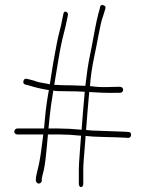

<svg xmlns="http://www.w3.org/2000/svg" viewBox="-20 -706 598 774"><path d="M306.8 -159C306.8 -157 305.2 -136.8 302.2 -98.5C299.2 -60.2 297.8 -35.7 297.8 -25V36C297.8 39.3 298.6 42.2 300.4 44.5C302.1 46.8 304.2 48 306.7 48C309.2 48 311.4 46.8 313.1 44.5C314.9 42.2 315.7 39.3 315.7 36V-25C315.7 -35 316.5 -49 318 -67L324.7 -151V-158C341.2 -156 364.9 -154.6 398.1 -153.8C439.1 -152.9 467.3 -152 482.5 -151L496.5 -150C499.8 -150 502.7 -151.2 505 -153.5C507.3 -155.8 508.5 -158.7 508.5 -162C508.5 -170 504.8 -174 497.5 -174L483.5 -175L375 -179C359 -179 343 -180 327 -182C330.2 -225.6 334.4 -276.6 339.7 -335C379.8 -332.5 410 -331.4 422.8 -331.6C435.6 -331.9 449.5 -332 464.5 -332C467.8 -332 470.7 -333.2 473 -335.5C475.3 -337.8 476.5 -340.7 476.5 -344C476.5 -347.3 475.3 -350.2 473 -352.5C470.7 -354.8 467.8 -356 464.5 -356H452.5C444.5 -356 430.1 -355.7 409.2 -355C388.3 -354.3 367.9 -355.6 342.7 -359C345.2 -395.4 350.7 -433.7 359.2 -474C364.7 -500 370.7 -529.9 377 -563.8C383.3 -597.7 388.7 -622.4 394.5 -638L404.5 -670C407.2 -677.3 404.7 -682.3 397 -685C389.3 -687.7 385.2 -685 383.2 -677L381.7 -669C374.5 -646.5 366.3 -609.2 357 -557C352.5 -531.7 347.3 -504.9 341.4 -476.6C335.5 -448.4 329.7 -409.5 324 -360L267.7 -362C242.2 -362 220 -362.7 201 -364H198.7C203.2 -391.3 208.9 -425.9 215.8 -467.6C222.6 -509.4 230.3 -546.2 238.9 -578C242.6 -592 246 -606.7 249 -622L253.5 -644C255 -651.3 252.7 -656.2 246.7 -658.5C240.7 -660.8 237 -658 235.5 -650L231 -628C228.5 -613.3 224.6 -596.2 219.2 -576.5C213.8 -556.9 205.8 -516.4 195 -455C190 -423.7 185.2 -394 180.7 -366C178.1 -366.9 168.6 -368.9 150.5 -372C141.2 -373.3 132.8 -375.3 125.5 -378C118.2 -380.7 110.2 -383 101.5 -385L89.5 -388C81.5 -390 76.5 -387.2 74.5 -379.5C72.5 -371.8 75.2 -367 82.5 -365L95.5 -362C118.2 -354.4 143.2 -348.6 167.2 -344.5C172.2 -343.5 175.5 -343 177 -343C169.6 -302.1 164.3 -263.8 161.2 -228C159.7 -210.7 158.5 -197.3 157.5 -188H49.5C46.2 -188 43.3 -186.7 41 -184C38.7 -181.3 37.5 -178.5 37.5 -175.5C37.5 -172.5 38.7 -169.8 41 -167.5C43.3 -165.2 46.2 -164 49.5 -164H154.5C153.2 -156 150.6 -136.5 146.9 -105.6C143.2 -74.6 137.8 -44.9 130.5 -16.5C126.5 -0.8 124.5 9.7 124.5 15V22C124.5 24.7 125.7 27.3 128 30C130.3 32.7 133.2 34 136.5 34C139.8 34 142.7 32.7 145 30C147.3 27.3 148.5 24.7 148.5 22V15C148.5 11.7 151.4 -0.8 157.1 -22.4C161.5 -43.9 165.6 -77 169.5 -121.5L173.2 -164H217.5C243.2 -164 273 -162.3 306.8 -159ZM309 -183C274 -186.3 243.5 -188 217.5 -188H175.5C176.5 -196.7 178.2 -213.7 180.6 -239C183 -264.4 187.8 -298.4 195 -341C199.5 -339 219.7 -338 255.7 -338C274.7 -338 290.2 -337.7 302.2 -337L321.7 -336C316.6 -281.6 312.4 -230.6 309 -183Z"/></svg>

Font: Proton
Style: SeBdCnd
Weight: 500
Version: Version 1.017